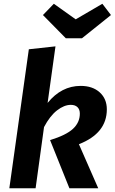

<svg xmlns="http://www.w3.org/2000/svg" viewBox="-20 -1004 612 1024"><path d="M525.9 -983.9 571.8 -923.8 417 -799.8H331.1L209 -923.8L267.1 -983.9L383.8 -900.9ZM275.9 -756.8 233.9 -455.1Q307.6 -545.9 410.2 -545.9Q473.6 -545.9 511.7 -511.5Q549.8 -477.1 549.8 -420.9Q549.8 -293 400.9 -234.9L503.9 0H350.1L247.1 -256.8Q333 -283.2 369.4 -317.1Q405.8 -351.1 405.8 -397.9Q405.8 -420.4 393.1 -432.6Q380.4 -444.8 357.9 -444.8Q322.3 -444.8 284.2 -415.3Q246.1 -385.7 214.8 -326.2L169.9 0H29.8L133.8 -741.2Z"/></svg>

Font: FiraGO SemiBold
Style: Italic
Weight: 600
Italic angle: -8°
Designer: bBox Type GmbH
Foundry: bBox Type GmbH
Version: Version 1.001;PS 001.001;hotconv 1.0.88;makeotf.lib2.5.64775